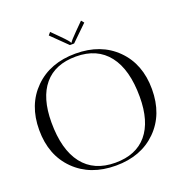

<svg xmlns="http://www.w3.org/2000/svg" viewBox="-158 -1041 1118 1184"><g transform="rotate(-20 401.0 -449.0)"><path d="M416 -788H388L286 -888L301 -906L350 -857Q400 -807 400 -799H404Q404 -806 455 -857L504 -906L519 -888ZM402 8Q235 8 133 -93Q31 -194 31 -360Q31 -525 133 -626Q235 -727 402 -727Q568 -727 669.5 -626Q771 -525 771 -360Q771 -194 669.5 -93Q568 8 402 8ZM405 -10Q541 -10 612.5 -95Q684 -180 684 -341Q684 -520 610.5 -614.5Q537 -709 398 -709Q261 -709 189.5 -624Q118 -539 118 -378Q118 -199 191.5 -104.5Q265 -10 405 -10Z"/></g></svg>

Font: FoglihtenNo06
Style: Regular
Weight: 500
Designer: gluk (gluksza@wp.pl)
Foundry: gluk (gluksza@wp.pl)
Version: Version 0.76